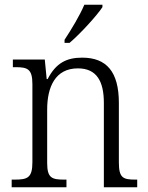

<svg xmlns="http://www.w3.org/2000/svg" viewBox="-20 -786 622 806"><path d="M251 -619V-606H272C318 -645 387 -721 410 -756V-766H334C315 -721 280 -663 251 -619ZM29 0H259V-32H251C198 -32 178 -38 178 -102V-326C178 -421 212 -499 307 -499C387 -499 416 -443 416 -354V0H556V-32H549C496 -32 479 -39 479 -105V-354C479 -485 427 -544 325 -544C260 -544 215 -522 180 -454H176L168 -536H34V-504H45C95 -504 116 -497 116 -433V-105C116 -39 95 -32 41 -32H29Z"/></svg>

Font: Noto Serif Georgian SemiCondensed Light
Style: Regular
Weight: 300
Width: 4
Designer: Monotype Design Team, Akaki Razmadze
Foundry: Google LLC
Version: Version 2.003